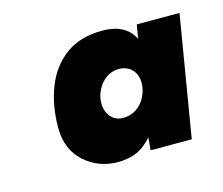

<svg xmlns="http://www.w3.org/2000/svg" viewBox="-58 -780 534 460"><g transform="rotate(-15 209.0 -550.0)"><path d="M184 -393Q135 -393 100.5 -424.5Q66 -456 66 -509Q66 -564 83.5 -609Q101 -654 137 -680.5Q173 -707 228 -707Q275 -707 297 -680Q319 -653 319 -604Q319 -572 312.5 -535.5Q306 -499 291 -466.5Q276 -434 250 -413.5Q224 -393 184 -393ZM223 -492Q242 -492 256.5 -502Q271 -512 279 -528.5Q287 -545 287 -562Q287 -583 274.5 -595.5Q262 -608 242 -608Q225 -608 211 -598Q197 -588 189 -572Q181 -556 181 -539Q181 -519 192.5 -505.5Q204 -492 223 -492ZM266 -400 271 -456 312 -700H418L368 -400Z"/></g></svg>

Font: Figtree Light ExtraBold
Style: Italic
Weight: 800
Italic angle: -9.5°
Version: Version 2.001;gftools[0.9.30]